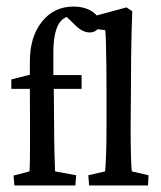

<svg xmlns="http://www.w3.org/2000/svg" viewBox="-20 -567 491 587"><path d="M210.4 0H23.9L21.5 -30.3L70.3 -43Q71.3 -60.5 71.5 -85.4Q71.8 -110.4 71.8 -168.5L71.3 -295.4V-378.9Q71.3 -454.6 108.2 -500.7Q145 -546.9 204.1 -546.9Q238.3 -546.9 261.2 -532.2Q284.2 -517.6 284.2 -495.1Q284.2 -482.4 275.6 -475.1Q267.1 -467.8 254.4 -467.8Q234.4 -467.8 214.4 -485.8L176.3 -522.5L199.7 -517.6Q143.1 -517.6 143.1 -404.8V-337.4L144.5 -295.4L145.5 -172.9Q145.5 -137.2 146.5 -100.8Q147.5 -64.5 148.4 -43L212.9 -31.2ZM14.6 -295.4V-324.2L71.3 -338.4L125 -337.4H229.5V-295.4ZM252.4 0 250 -31.2 301.3 -43Q302.7 -53.7 304.2 -91.1Q305.7 -128.4 305.7 -185.5V-284.2Q305.7 -322.3 305.2 -362.1Q304.7 -401.9 304 -432.6Q303.2 -463.4 301.8 -474.6L243.7 -482.4L242.2 -510.7L366.7 -544.4L384.3 -532.7Q383.3 -499 382.3 -467Q381.3 -435.1 380.9 -395.5Q380.4 -356 380.4 -299.3L379.4 -176.8Q379.4 -127.4 380.4 -89.6Q381.3 -51.8 383.3 -43L434.1 -31.2L432.6 0Z"/></svg>

Font: Lateef
Style: Regular
Weight: 400
Designer: SIL International
Foundry: SIL International
Version: Version 4.200